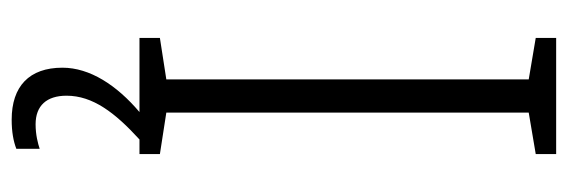

<svg xmlns="http://www.w3.org/2000/svg" viewBox="-342 -412 973 329"><g transform="rotate(90 144.5 -247.5)"><path d="M144 125C144 80 173 42 219 0H244V-35L173 -46V-667L244 -679V-714H45V-679L116 -667V-46L45 -35V0H172C126 39 96 85 96 132C96 189 128 219 185 219C206 219 222 216 235 211V171C226 174 211 178 193 178C161 178 144 159 144 125Z"/></g></svg>

Font: Noto Sans Ethiopic SemiCondensed Light
Style: Regular
Weight: 300
Width: 4
Designer: Monotype Design Team
Foundry: Monotype Imaging Inc.
Version: Version 2.102